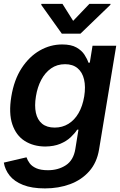

<svg xmlns="http://www.w3.org/2000/svg" viewBox="-36 -790 642 1025"><path d="M204.1 215.8Q133.8 215.8 87.2 197.3Q40.5 178.7 15.6 147.5Q-9.3 116.2 -15.6 78.1L105.5 49.8Q110.8 65.9 122.6 81.8Q134.3 97.7 157.7 108.2Q181.2 118.7 220.2 118.7Q274.9 118.7 315.7 92Q356.4 65.4 366.2 5.4L382.8 -97.7H376Q363.3 -78.1 341.1 -57.1Q318.8 -36.1 285.4 -22.2Q252 -8.3 205.1 -7.8Q142.1 -8.3 95.9 -37.6Q49.8 -66.9 29.8 -126.2Q9.8 -185.5 24.4 -274.4Q39.1 -364.3 79.6 -426.3Q120.1 -488.3 176.5 -520.5Q232.9 -552.7 295.9 -552.7Q343.8 -552.7 372.1 -536.6Q400.4 -520.5 415 -497.8Q429.7 -475.1 436 -455.6H443.4L458 -545.9H584.5L492.7 8.8Q481 78.6 440.2 124.5Q399.4 170.4 338.4 193.1Q277.3 215.8 204.1 215.8ZM255.9 -108.9Q296.9 -108.9 329.3 -128.9Q361.8 -148.9 383.3 -186Q404.8 -223.1 413.6 -275.4Q421.9 -327.1 412.8 -365.7Q403.8 -404.3 378.2 -425.8Q352.5 -447.3 311.5 -447.3Q268.6 -447.3 236.6 -424.8Q204.6 -402.3 184.1 -363.5Q163.6 -324.7 155.8 -275.4Q147.5 -225.6 155.5 -188Q163.6 -150.4 188.7 -129.6Q213.9 -108.9 255.9 -108.9ZM297.4 -769.5 354.5 -678.7 441.4 -769.5H554.2L553.2 -764.2L393.6 -610.4H293.9L184.1 -764.2L185.1 -769.5Z"/></svg>

Font: Inter Tight SemiBold
Style: Italic
Weight: 600
Italic angle: -9.39999°
Designer: Rasmus Andersson
Foundry: rsms
Version: Version 3.004